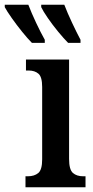

<svg xmlns="http://www.w3.org/2000/svg" viewBox="-93 -786 392 806"><path d="M14 0V-46H24Q51 -46 67.5 -59.5Q84 -73 84 -117V-421Q84 -463 68.5 -476.5Q53 -490 27 -490H16V-536H197V-119Q197 -74 213 -60Q229 -46 256 -46H266V0ZM193 -606Q175 -624 151.5 -652.5Q128 -681 108 -710Q88 -739 80 -756V-766H177Q190 -732 209.5 -690.5Q229 -649 245 -619V-606ZM41 -606Q23 -624 0 -652.5Q-23 -681 -43.5 -710Q-64 -739 -73 -756V-766H26Q39 -732 58.5 -690.5Q78 -649 95 -619V-606Z"/></svg>

Font: Noto Serif ExtraCondensed SemiBold
Style: Regular
Weight: 600
Width: 2
Designer: Monotype Design Team
Foundry: Monotype Imaging Inc.
Version: Version 2.015; ttfautohint (v1.8.4.7-5d5b)